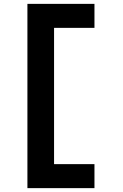

<svg xmlns="http://www.w3.org/2000/svg" viewBox="-20 -853 640 998"><path d="M122.5 125V-833H471V-708H207L261 -789.5V76.5L207 0H471V125Z"/></svg>

Font: Spline Sans Mono
Style: Bold
Weight: 700
Designer: Eben Sorkin, Mirko Velimirovic
Foundry: Sorkin Type
Version: Version 1.004